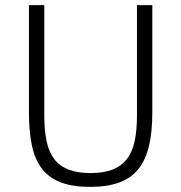

<svg xmlns="http://www.w3.org/2000/svg" viewBox="-20 -718 708 750"><path d="M153 -698V-267Q153 -209 162 -166.5Q171 -124 192 -96.5Q213 -69 248 -55.5Q283 -42 334 -42Q385 -42 419.5 -55.5Q454 -69 475.5 -96.5Q497 -124 506 -166.5Q515 -209 515 -267V-698H575V-280Q575 -203 562 -148Q549 -93 520.5 -57.5Q492 -22 445.5 -5Q399 12 332 12Q265 12 219 -5Q173 -22 145 -57.5Q117 -93 105 -148Q93 -203 93 -280V-698Z"/></svg>

Font: IBM Plex Sans Thai Light
Style: Regular
Weight: 300
Designer: Mike Abbink, Paul van der Laan, Pieter van Rosmalen, Ben Mitchell, Mark Frömberg
Foundry: Bold Monday
Version: Version 1.2